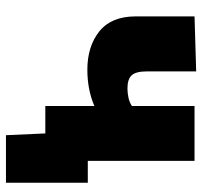

<svg xmlns="http://www.w3.org/2000/svg" viewBox="-37 -509 678 644"><g transform="rotate(90 302.0 -187.0)"><path d="M335.5 0V-164.5Q280.5 -141 214 -141Q135.5 -141 85.2 -181.2Q35 -221.5 35 -303V-500.5L219.5 -506V-340.5Q219.5 -304 232.5 -289.8Q245.5 -275.5 277 -275.5Q291 -275.5 307 -278.8Q323 -282 335.5 -290.5V-500.5H519.5V-142.5H593V132H433.5L427.5 0Z"/></g></svg>

Font: Heraclito ExtraBold
Style: Regular
Weight: 800
Designer: Kostas Bartsokas (font) & Cristiano Sobral (main changes)
Foundry: Kostas Bartsokas (font) & Cristiano Sobral (main changes)
Version: Version 1.00;July 8, 2020;FontCreator 13.0.0.2655 64-bit